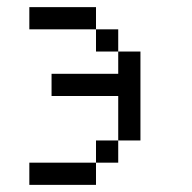

<svg xmlns="http://www.w3.org/2000/svg" viewBox="-20 -520 540 540"><path d="M250 -62.5H62.5V0H250ZM250 -62.5H312.5V-125H250ZM312.5 -125H375Q375 -125 375 -375H312.5V-312.5H125V-250H312.5Q312.5 -250 312.5 -125ZM312.5 -375V-437.5H250V-375ZM250 -437.5V-500H62.5V-437.5Z"/></svg>

Font: Unifont
Style: Regular
Weight: 500
Version: Version 15.1.04